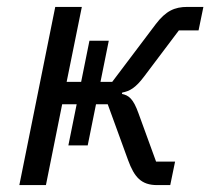

<svg xmlns="http://www.w3.org/2000/svg" viewBox="-20 -536 609 556"><path d="M36 0H113L160 -234H202L178 -115H234L258 -234H292L351 -72C369 -23 389 0 435 0H473L487 -68H432L381 -208C366 -250 353 -260 333 -264L334 -268C356 -272 373 -282 397 -314L498 -448H555L569 -516H523C485 -516 460 -504 431 -466L305 -299H271L295 -418H239L215 -299H173L217 -516H140Z"/></svg>

Font: Braiins Sans
Style: Italic
Weight: 400
Italic angle: -11.31°
Designer: Mike Abbink, Paul van der Laan, Pieter van Rosmalen, Jiri Chlebus, Lubos Buracinsky
Foundry: Bold Monday, Sudetype
Version: Version 1.000;hotconv 1.0.109;makeotfexe 2.5.65596